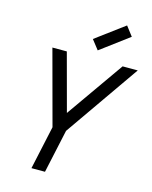

<svg xmlns="http://www.w3.org/2000/svg" viewBox="-151 -1163 997 1260"><g transform="rotate(15 348.0 -533.5)"><path d="M188 0 252 -295 116 -800H214L319 -410L593 -800H696L344 -295L280 0ZM408 -859 358 -923 552 -1067 601 -1003Z"/></g></svg>

Font: Victor Mono Thin SemiBold
Style: Italic
Weight: 600
Italic angle: -12°
Monospace: yes
Version: Version 1.561;gftools[0.9.30]